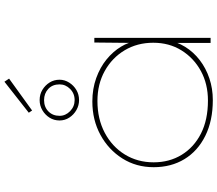

<svg xmlns="http://www.w3.org/2000/svg" viewBox="-77 -894 981 867"><g transform="rotate(-90 413.5 -460.5)"><path d="M395 10Q302 10 233.5 -24Q165 -58 128.5 -118Q92 -178 92 -257Q92 -336 131.5 -398.5Q171 -461 238 -497.5Q305 -534 389 -534Q446 -534 494.5 -516.5Q543 -499 578.5 -470Q614 -441 636 -405Q658 -369 662 -331L653 -332L655 -525H676V0H653V-185L666 -197Q659 -153 635.5 -115Q612 -77 575.5 -49Q539 -21 493 -5.5Q447 10 395 10ZM393 -12Q468 -12 526.5 -44Q585 -76 619.5 -131.5Q654 -187 654 -259Q654 -331 620 -388Q586 -445 526.5 -478Q467 -511 391 -511Q310 -511 247.5 -478Q185 -445 149.5 -387.5Q114 -330 114 -257Q114 -186 148 -130.5Q182 -75 244 -43.5Q306 -12 393 -12ZM395 -594Q371 -594 350 -606Q329 -618 316 -638Q303 -658 303 -682Q303 -707 315.5 -727Q328 -747 349 -759.5Q370 -772 395 -772Q421 -772 441.5 -759.5Q462 -747 474.5 -727Q487 -707 487 -682Q487 -659 474 -638.5Q461 -618 440.5 -606Q420 -594 395 -594ZM395 -614Q425 -614 445.5 -634.5Q466 -655 466 -682Q466 -714 445.5 -733Q425 -752 395 -752Q364 -752 344 -732.5Q324 -713 324 -682Q324 -655 345 -634.5Q366 -614 395 -614ZM348 -806 338 -821 478 -931 492 -910Z"/></g></svg>

Font: Lexend Mega Thin
Style: Regular
Weight: 250
Version: Version 1.007